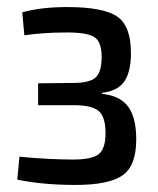

<svg xmlns="http://www.w3.org/2000/svg" viewBox="-20 -515 447 544"><path d="M170 -495Q272 -495 311.5 -468.5Q351 -442 351 -365Q351 -311 332 -284Q313 -257 269 -252V-249Q320 -244 343 -213Q366 -182 366 -120Q366 -45 327 -18Q288 9 194 9Q101 9 29 -6L35 -71Q119 -63 187 -63Q241 -63 260 -78.5Q279 -94 279 -138Q279 -184 259.5 -200.5Q240 -217 188 -217H88V-279L187 -280Q234 -280 251 -295.5Q268 -311 268 -354Q268 -396 248 -409.5Q228 -423 171 -423Q102 -423 49 -415L43 -480Q96 -495 170 -495Z"/></svg>

Font: exo2condensed_r
Style: Regular
Weight: 400
Width: 3
Designer: Natanael Gama
Version: Version 1.001;PS 001.001;hotconv 1.0.70;makeotf.lib2.5.58329